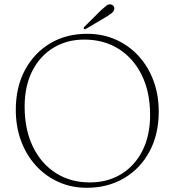

<svg xmlns="http://www.w3.org/2000/svg" viewBox="-20 -875 830 912"><path d="M393.5 -714.5Q468 -714.5 530.2 -686.8Q592.5 -659 638.2 -609Q684 -559 709 -491.8Q734 -424.5 734 -345Q734 -237 690.2 -155.5Q646.5 -74 569.2 -28.5Q492 17 392 17Q319 17 257.5 -10.8Q196 -38.5 150.5 -88.5Q105 -138.5 80 -206Q55 -273.5 55 -353Q55 -461 98.5 -542.2Q142 -623.5 218.2 -669Q294.5 -714.5 393.5 -714.5ZM693 -329Q693 -437.5 653.5 -518Q614 -598.5 543.5 -642.8Q473 -687 380.5 -687Q297.5 -687 233.5 -648Q169.5 -609 133.2 -537.5Q97 -466 97 -368.5Q97 -259.5 136.2 -178.5Q175.5 -97.5 245.2 -53Q315 -8.5 407 -8.5Q491 -8.5 555.5 -47.8Q620 -87 656.5 -159Q693 -231 693 -329ZM460 -826.5Q476 -841 486.5 -849Q497 -857 508.5 -853.5Q517.5 -850.5 521 -843.2Q524.5 -836 522 -828.5Q519 -819 509.8 -812Q500.5 -805 488 -797L388.5 -738Q383 -734 378.5 -738.5Q374.5 -741.5 381.5 -748.5Z"/></svg>

Font: Fraunces 9pt S000 Thin
Style: Regular
Weight: 100
Version: Version 1.000; ttfautohint (v1.8.3)